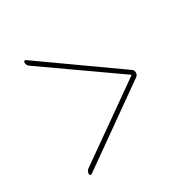

<svg xmlns="http://www.w3.org/2000/svg" viewBox="-124 -692 747 754"><g transform="rotate(-30 250.0 -314.5)"><path d="M85 -82 413.1 -313.5Q414.1 -313.5 414.1 -315.4Q414.1 -317.4 413.1 -317.4L85 -547.9Q75.2 -554.7 75.2 -568.4Q75.2 -572.3 78.6 -573.7Q82 -575.2 85 -573.2L426.8 -331.1Q434.6 -325.2 434.6 -314.9Q434.6 -304.7 426.8 -298.8L85 -56.6Q82 -54.7 78.6 -56.2Q75.2 -57.6 75.2 -61.5Q75.2 -75.2 85 -82Z"/></g></svg>

Font: Rounded-X Mgen+ 1m thin
Style: Regular
Weight: 100
Designer: [Source Han Sans]
Ryoko NISHIZUKA  (kana & ideographs); Paul D. Hunt (Latin, Greek & Cyrillic); Wenlong ZHANG  (bopomofo
Version: Version 1.059.20150602